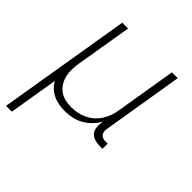

<svg xmlns="http://www.w3.org/2000/svg" viewBox="-200 -663 1001 1001"><g transform="rotate(45 300.0 -162.5)"><path d="M5 205 127 -530H170L118 -219Q114 -196 113.5 -172.5Q113 -149 118 -127Q123 -105 134.5 -86Q146 -67 163.5 -54Q181 -41 203.5 -35.5Q226 -30 249 -30Q272 -30 294.5 -34.5Q317 -39 338 -49Q359 -59 377 -75Q395 -91 407.5 -111Q420 -131 427.5 -153Q435 -175 438 -197L493 -530H536L462 -81Q460 -71 461.5 -61Q463 -51 469 -43.5Q475 -36 484.5 -33Q494 -30 504 -30H519V8H498Q480 8 462.5 3Q445 -2 433.5 -14.5Q422 -27 419 -45Q416 -63 419 -81L421 -95Q408 -71 388 -50.5Q368 -30 344 -16.5Q320 -3 293 2.5Q266 8 240 8Q218 8 195.5 4Q173 0 153.5 -9.5Q134 -19 118.5 -33.5Q103 -48 93 -67L48 205Z"/></g></svg>

Font: Iosevka Curly XLtEx
Style: Italic
Weight: 200
Width: 7
Italic angle: -9°
Monospace: yes
Designer: Belleve Invis
Foundry: Belleve Invis
Version: Version 11.1.0; ttfautohint (v1.8.3)